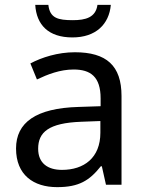

<svg xmlns="http://www.w3.org/2000/svg" viewBox="-20 -760 601 790"><path d="M436 -740H381C374 -688 332 -677 280 -677C219 -677 185 -685 179 -740H125C130 -658 179 -606 278 -606C374 -606 429 -660 436 -740ZM288 -545C218 -545 152 -524 105 -499L132 -433C176 -454 227 -474 283 -474C353 -474 394 -444 394 -355V-323L303 -320C128 -315 46 -256 46 -149C46 -40 118 10 215 10C305 10 348 -17 395 -76H399L416 0H480V-365C480 -490 418 -545 288 -545ZM314 -259 393 -262V-214C393 -110 325 -61 235 -61C177 -61 137 -88 137 -148C137 -216 180 -254 314 -259Z"/></svg>

Font: Noto Sans Buginese
Style: Regular
Weight: 400
Designer: Monotype Design Team
Foundry: Monotype Imaging Inc.
Version: Version 2.002